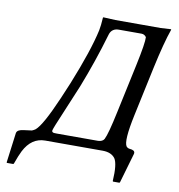

<svg xmlns="http://www.w3.org/2000/svg" viewBox="-86 -727 881 946"><g transform="rotate(10 354.0 -253.5)"><path d="M434.6 -43.9Q457.5 -44.9 465.3 -59.1Q479.5 -86.9 503.4 -200.2L555.7 -444.8Q580.1 -559.6 578.1 -587.9Q569.3 -600.6 554.7 -601.1H440.9Q407.2 -601.1 396.5 -572.3Q395.5 -568.8 394.5 -565.9Q354.5 -428.7 301.3 -293Q279.8 -239.7 241.7 -150.4Q206.5 -67.9 204.1 -56.2Q202.1 -46.4 213.9 -44.4Q219.2 -43.9 228.5 -43.9ZM178.2 0Q109.9 0 72.8 72.3Q61.5 94.7 45.9 138.2L43 141.1H11.2L9.8 138.2L29.3 -11.2Q32.7 -28.3 61.5 -31.7Q63 -31.7 64 -32.2Q102.5 -36.6 105 -37.6Q114.7 -41.5 122.1 -46.9Q154.8 -73.7 217.8 -219.7Q231.9 -252.9 252 -300.8Q323.2 -477.1 345.7 -581.1Q350.6 -605 353 -645L354.5 -647.9Q356 -647.9 415 -645H641.1L693.8 -647.9L694.3 -645Q669.9 -576.2 641.6 -444.8L589.4 -200.2Q560.5 -64.9 578.6 -40.5Q585.4 -33.2 594.7 -32.2Q621.1 -30.3 620.6 -15.6Q620.6 -12.7 620.1 -11.2L576.7 138.2L574.2 141.1H542L540.5 138.2Q545.9 53.2 528.3 26.4Q509.3 0.5 466.8 0Z"/></g></svg>

Font: Linux Biolinum Capitals O
Style: Italic Samll Caps
Weight: 400
Italic angle: -12°
Designer: Philipp H. Poll
Foundry: Philipp H. Poll
Version: Version 0.6.2